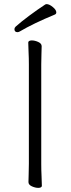

<svg xmlns="http://www.w3.org/2000/svg" viewBox="-20 -901 344 931"><path d="M245 -830Q194 -809 151.5 -788.5Q109 -768 75 -748Q69 -745 65 -745Q50 -745 50 -760Q50 -766 56 -772Q83 -796 122 -825Q161 -854 199 -879Q203 -881 206 -881Q219 -881 236 -867Q253 -853 253 -841Q253 -833 245 -830ZM120 -589Q120 -620 118.5 -649Q117 -678 117 -695Q117 -700 122 -702.5Q127 -705 134 -705Q149 -705 165.5 -697.5Q182 -690 182 -677Q182 -665 181 -639.5Q180 -614 180 -588V-106Q180 -75 181.5 -46Q183 -17 183 0Q183 5 178 7.5Q173 10 166 10Q151 10 134.5 2.5Q118 -5 118 -18Q118 -30 119 -55.5Q120 -81 120 -107Z"/></svg>

Font: Moon Stars Kai T HW Light
Style: Regular
Weight: 300
Designer: GuiWonder
Version: Version 1.101